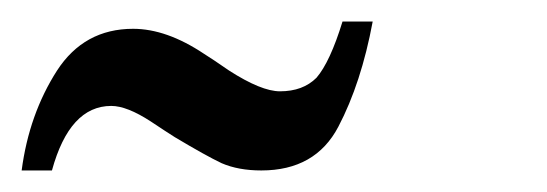

<svg xmlns="http://www.w3.org/2000/svg" viewBox="-493 -777 513 180"><path d="M-171.9 -756.8Q-165 -756.8 -143.6 -756.8Q-154.3 -699.2 -175.8 -658.2Q-197.3 -617.2 -248 -617.2Q-269.5 -617.2 -285.2 -624Q-299.8 -630.9 -329.1 -648.4Q-336.9 -653.3 -351.6 -663.1Q-374 -677.7 -388.7 -677.7Q-427.7 -677.7 -444.3 -617.2Q-454.1 -617.2 -472.7 -617.2Q-465.8 -669.9 -439.5 -710.9Q-414.1 -750 -368.2 -750Q-336.9 -750 -301.8 -726.6Q-293.9 -721.7 -278.3 -710.9Q-248 -691.4 -230.5 -691.4Q-209 -691.4 -196.3 -704.1Q-183.6 -718.8 -171.9 -756.8Z"/></svg>

Font: Griech2
Style: Regular
Weight: 400
Version: 001.007